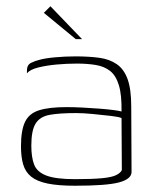

<svg xmlns="http://www.w3.org/2000/svg" viewBox="-20 -585 499 613"><path d="M219 8Q166 8 132 1Q98 -6 79.5 -21Q61 -36 54 -60Q47 -84 47 -118Q47 -169 60 -196Q73 -223 105 -233Q137 -243 192 -243Q217 -243 245 -241.5Q273 -240 299 -238Q325 -236 343.5 -233.5Q362 -231 368 -229Q369 -282 359.5 -313Q350 -344 331.5 -358.5Q313 -373 286 -377.5Q259 -382 226 -382Q193 -382 160.5 -379Q128 -376 102 -369.5Q76 -363 66 -351V-360Q66 -378 79.5 -384.5Q93 -391 106 -394Q123 -399 155.5 -402Q188 -405 221 -405Q264 -405 297 -400.5Q330 -396 353 -380Q376 -364 387.5 -332Q399 -300 399 -245L400 -35Q399 -13 359.5 -2.5Q320 8 219 8ZM219 -13Q274 -13 305.5 -16Q337 -19 351 -26Q365 -33 369 -42L368 -208Q360 -212 333.5 -215Q307 -218 276.5 -221Q246 -224 223 -224Q171 -224 139.5 -218.5Q108 -213 94 -191Q80 -169 80 -120Q80 -83 89 -59.5Q98 -36 128 -24.5Q158 -13 219 -13ZM222 -460 120 -544 141 -565 242 -460Z"/></svg>

Font: Genos Thin ExtraLight
Style: Regular
Weight: 250
Version: Version 1.010